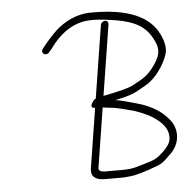

<svg xmlns="http://www.w3.org/2000/svg" viewBox="-49 -711 758 756"><g transform="rotate(-5 330.0 -333.0)"><path d="M351.3 -286C354.9 -285.1 365.3 -283.7 382.5 -282C413.5 -279 446.9 -267.9 472.5 -262C511.8 -249.1 541.8 -234.1 562.4 -217C590.7 -195.2 604.2 -171.2 603 -145C604.2 -125.8 587.9 -102.5 554.1 -75.2C543.5 -66.6 527.9 -59.4 507.2 -53.7C466.4 -42.3 453.1 -34 406.4 -34H340.4C321.1 -34 312.3 -39.7 314.1 -51ZM372.6 -610 327.2 -323C327.1 -322.3 326.7 -322 326 -322C323 -322 319 -318.2 313.9 -310.5C304.6 -296.3 304.9 -287 321.5 -287L284.1 -51C278.9 -18.5 298.9 -4 335.6 -4H401.6C410.3 -4 420.4 -4.7 432 -6C455.9 -7.4 495.5 -18.8 550.9 -40.2C563.3 -45 578.7 -57.3 597.2 -77C642.4 -116.1 641.7 -175.3 614.3 -210C586.3 -248 543 -274.8 484.5 -290.5C464.7 -295.8 426.2 -307.9 403.1 -310C445.2 -318.9 473.8 -327.6 488.8 -336.1C503.8 -344.7 516.8 -352 527.7 -358C567.1 -379.6 603.8 -433.2 616.1 -474C622.8 -494.1 618.9 -519.7 604.3 -551C569.7 -625 483.9 -662 346.9 -662C299.3 -664 254 -648.7 211 -616.2C196.2 -605 175.7 -583.9 149.6 -553L137.1 -537C123.6 -520.6 146.1 -504 160.5 -521L172.9 -536C210.1 -587.6 253 -618.6 301.6 -629C330.9 -635 374.4 -633.1 431.9 -623.5C510.1 -610.4 550.6 -585.6 576.2 -534.5C592.5 -501.9 597.2 -478.8 566.5 -434.7C535.8 -390.7 518 -385.5 476.9 -362.3C461.9 -353.8 422.4 -343.4 358.4 -331L402.6 -610C403.9 -618.2 398.9 -625 390.5 -625C382.2 -625 373.9 -618.2 372.6 -610Z"/></g></svg>

Font: MewTooHand
Style: Ita
Weight: 400
Designer: Mew Too, Robert Jablonski
Version: Version 0.77